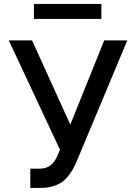

<svg xmlns="http://www.w3.org/2000/svg" viewBox="-20 -929 679 959"><path d="M131.3 9.8V-86.4H175.3Q212.9 -86.4 234.4 -104.7Q255.9 -123 269 -155.8L279.3 -181.6L23.9 -727.1H140.1L331.1 -306.6L500.5 -727.1H615.7L364.3 -126Q353 -100.6 343.8 -83.5Q334.5 -66.4 318.8 -47.4Q303.2 -28.3 285.4 -16.8Q267.6 -5.4 241 2.2Q214.4 9.8 181.2 9.8ZM486.3 -909.2V-834.5H149.4V-909.2Z"/></svg>

Font: Karasuma Gothic
Style: Regular
Weight: 500
Designer: Rasmus Andersson / Ryoko Nishizuka
Foundry: Genbu
Version: Version 1.00